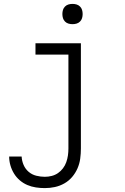

<svg xmlns="http://www.w3.org/2000/svg" viewBox="-20 -742 640 985"><path d="M210 223Q187 223 164 219.5Q141 216 120 207Q99 198 81.5 183Q64 168 52 148.5Q40 129 33.5 106.5Q27 84 27 61H91Q92 83 101 104Q110 125 127 139.5Q144 154 166 159.5Q188 165 210 165Q228 165 245.5 160.5Q263 156 277.5 146Q292 136 303 121.5Q314 107 320 90Q326 73 328.5 55.5Q331 38 331 20V-462H162V-520H395V20Q395 46 391.5 72Q388 98 377.5 122Q367 146 350 166Q333 186 310 199Q287 212 261.5 217.5Q236 223 210 223ZM352 -618Q341 -618 331 -621Q321 -624 313.5 -631.5Q306 -639 303 -649Q300 -659 300 -670Q300 -681 303 -691Q306 -701 313.5 -708.5Q321 -716 331 -719Q341 -722 352 -722Q363 -722 373 -719Q383 -716 390.5 -708.5Q398 -701 401 -691Q404 -681 404 -670Q404 -659 401 -649Q398 -639 390.5 -631.5Q383 -624 373 -621Q363 -618 352 -618Z"/></svg>

Font: Iosevka Custom Light Extended
Style: Regular
Weight: 300
Width: 7
Monospace: yes
Designer: Belleve Invis
Foundry: Belleve Invis
Version: Version 11.2.4; ttfautohint (v1.8.4)